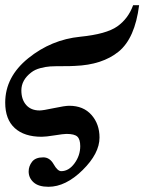

<svg xmlns="http://www.w3.org/2000/svg" viewBox="-25 -512 554 737"><path d="M486 -492H509Q493 -365 430.5 -314Q368 -263 262 -259Q248 -258 216 -258Q184 -258 167.5 -257Q151 -256 130 -250.5Q109 -245 95 -234Q57 -205 57 -165Q57 -130 75.5 -109Q94 -88 127 -88Q140 -88 182 -97Q224 -106 241 -106Q295 -106 326 -71Q357 -36 357 16Q357 77 292 141Q227 205 161 205Q123 205 104 188Q85 171 85 146Q85 126 98 109Q111 92 141 92Q166 92 181 118.5Q196 145 210 145Q239 145 261 115Q283 85 283 49Q283 23 272 12.5Q261 2 230 2Q219 2 185 7.5Q151 13 135 13Q68 13 31.5 -20.5Q-5 -54 -5 -118Q-5 -217 83.5 -288.5Q172 -360 283 -371Q383 -381 425 -410.5Q467 -440 486 -492Z"/></svg>

Font: STIX MathJax Main
Style: Bold Italic
Weight: 700
Italic angle: -16.33°
Designer: MicroPress Inc., with final additions and corrections provided by Coen Hoffman, Elsevier (retired)
Version: Version 1.1.1